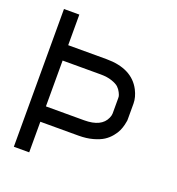

<svg xmlns="http://www.w3.org/2000/svg" viewBox="-113 -693 726 786"><g transform="rotate(20 250.0 -300.0)"><path d="M33.2 -600.1H100.1V-466.8H266.6Q378.4 -466.8 418 -390.6Q433.1 -360.8 433.1 -333.5V-266.6Q433.1 -263.7 432.9 -259Q432.6 -254.4 429.2 -240.5Q425.8 -226.6 420.2 -213.9Q414.6 -201.2 402.1 -185.8Q389.6 -170.4 372.6 -159.4Q355.5 -148.4 328.1 -140.9Q300.8 -133.3 266.6 -133.3H100.1V0H33.2ZM266.6 -200.2Q341.8 -200.2 361.8 -246.6Q366.7 -257.8 366.7 -266.6V-333.5Q366.7 -336.4 366.2 -340.8Q365.7 -345.2 360.1 -356.7Q354.5 -368.2 345.2 -377Q335.9 -385.7 315.2 -392.8Q294.4 -399.9 266.6 -399.9H100.1V-200.2Z"/></g></svg>

Font: Malkor
Style: Regular
Weight: 400
Version: Version 1.3